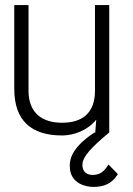

<svg xmlns="http://www.w3.org/2000/svg" viewBox="-20 -521 521 754"><path d="M406 125C389 152 374 166 343 166C315 166 301 146 304 121C307 93 338 58 408 0H409V-501H353V-165C353 -74 300 -39 224 -39C148 -39 92 -75 92 -165V-501H36V-172C36 -47 103 11 224 11C270 11 324 -9 358 -51L354 0H350C254 63 254 113 254 131C254 203 322 213 346 213C387 213 418 202 443 163Z"/></svg>

Font: Advent Pro
Style: Regular
Weight: 400
Designer: Andreas Kalpakidis
Foundry: Andreas Kalpakidis
Version: Version 2.002 2008